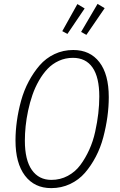

<svg xmlns="http://www.w3.org/2000/svg" viewBox="-20 -949 612 980"><path d="M478 -929.2 514.2 -907.2 420.9 -771 394 -786.1ZM375 -928.2 412.1 -905.8 324.2 -775.9 297.9 -790ZM354 -693.8Q439.5 -693.8 487.3 -631.8Q535.2 -569.8 535.2 -453.1Q535.2 -403.3 528.1 -352.1Q521 -300.8 507.1 -248Q493.2 -195.3 469 -149.2Q444.8 -103 413.6 -66.9Q382.3 -30.8 337.9 -9.8Q293.5 11.2 241.2 11.2Q155.8 11.2 107.4 -52.5Q59.1 -116.2 59.1 -231.9Q59.1 -280.3 66.2 -331.3Q73.2 -382.3 87.6 -434.8Q102.1 -487.3 126.5 -533.2Q150.9 -579.1 182.4 -615.5Q213.9 -651.9 258.1 -672.9Q302.2 -693.8 354 -693.8ZM352.1 -653.8Q314 -653.8 280.8 -638.7Q247.6 -623.5 223.1 -597.9Q198.7 -572.3 178.7 -537.4Q158.7 -502.4 145.5 -464.1Q132.3 -425.8 123.5 -384.3Q114.7 -342.8 110.8 -304.7Q106.9 -266.6 106.9 -231Q106.9 -132.3 142.6 -81.5Q178.2 -30.8 242.2 -30.8Q287.6 -30.8 325.9 -51.3Q364.3 -71.8 390.1 -106.7Q416 -141.6 435.5 -184.6Q455.1 -227.5 465.8 -276.6Q476.6 -325.7 481.7 -370.1Q486.8 -414.6 486.8 -456.1Q486.8 -554.7 452.4 -604.2Q418 -653.8 352.1 -653.8Z"/></svg>

Font: Fira Sans Compressed ExtraLight
Style: Italic
Weight: 250
Width: 3
Italic angle: -8°
Designer: Carrois Corporate & Edenspiekermann AG
Foundry: Carrois Corporate GbR & Edenspiekermann AG
Version: Version 4.203;PS 004.203;hotconv 1.0.88;makeotf.lib2.5.64775